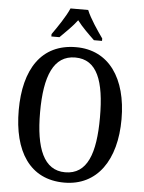

<svg xmlns="http://www.w3.org/2000/svg" viewBox="-61 -979 777 1038"><g transform="rotate(5 327.0 -460.5)"><path d="M189 -784V-771H233C262 -800 300 -836 326 -871C352 -836 391 -799 420 -771H464V-784C437 -822 393 -886 375 -931H279C260 -886 216 -822 189 -784ZM327 10C506 10 606 -137 606 -358C606 -580 506 -725 328 -725C139 -725 48 -580 48 -359C48 -137 139 10 327 10ZM327 -46C211 -46 164 -162 164 -358C164 -555 211 -669 328 -669C447 -669 489 -555 489 -358C489 -162 447 -46 327 -46Z"/></g></svg>

Font: Noto Serif Condensed Medium
Style: Regular
Weight: 500
Width: 3
Designer: Monotype Design Team
Foundry: Monotype Imaging Inc.
Version: Version 2.015